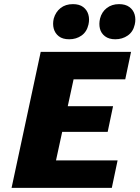

<svg xmlns="http://www.w3.org/2000/svg" viewBox="-20 -909 675 929"><path d="M521 0H36L177 -658H614L586 -525H336L251 -133H549ZM153 -271 180 -395H527L501 -271ZM315 -719Q283 -719 264.5 -733.5Q246 -748 240 -770.5Q234 -793 240 -819Q249 -851 273 -870Q297 -889 333 -889Q364 -889 382.5 -875Q401 -861 407.5 -838.5Q414 -816 408 -790Q400 -755 374.5 -737Q349 -719 315 -719ZM538 -719Q507 -719 488 -733.5Q469 -748 463.5 -770.5Q458 -793 464 -819Q472 -851 496.5 -870Q521 -889 556 -889Q587 -889 606 -875Q625 -861 631.5 -838.5Q638 -816 632 -790Q624 -755 598 -737Q572 -719 538 -719Z"/></svg>

Font: Ysabeau Infant Black
Style: Italic
Weight: 900
Italic angle: -12°
Designer: Christian Thalmann (Catharsis Fonts)
Version: Version 2.001;gftools[0.9.30]; featfreeze: ss01,ss02,lnum